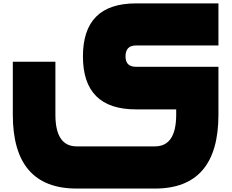

<svg xmlns="http://www.w3.org/2000/svg" viewBox="-20 -765 1361 1127"><path d="M1262.2 -91.8Q1262.2 341.8 889.2 341.8H430.2Q55.2 341.8 55.2 -91.8V-402.8H305.2V-91.8Q305.2 94.2 430.2 94.2H889.2Q1014.2 94.2 1014.2 -91.8V-123H777.8Q466.8 -123 466.8 -434.1Q466.8 -745.1 777.8 -745.1H1262.2V-498H777.8Q716.8 -498 716.8 -434.1Q716.8 -373 777.8 -373H1262.2Z"/></svg>

Font: DimaBlue
Style: Bold
Weight: 700
Designer: R.Balvardi
Foundry: Dima Software Group
Version: Version 1.00;February 3, 2019;FontCreator 11.5.0.2427 64-bit